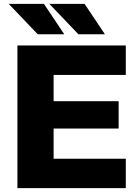

<svg xmlns="http://www.w3.org/2000/svg" viewBox="-20 -972 720 992"><path d="M175 -795 25 -952H207L312 -795ZM385 -795 235 -952H417L522 -795ZM70 0V-737H630V-585H257V-449H593V-308H257V-152H630V0Z"/></svg>

Font: Tomorrow
Style: Bold
Weight: 700
Designer: Tony de Marco, Monica Rizzolli
Foundry: Just in Type
Version: Version 2.002